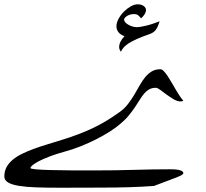

<svg xmlns="http://www.w3.org/2000/svg" viewBox="-69 -608 961 894"><path d="M72.8 174.3Q72.8 178.2 98.1 180.4Q123.5 182.6 165.5 183.8Q207.5 185.1 262 185.3Q316.4 185.5 374.5 185.5Q466.3 185.5 554.9 182.9Q643.6 180.2 723.1 180.2Q756.3 180.2 770.5 185.1Q784.7 189.9 784.7 197.8Q784.7 202.1 777.1 206.8Q769.5 211.4 753.2 218Q736.8 224.6 710.7 234.1Q684.6 243.7 647.9 257.8Q594.7 261.7 533.2 263.7Q471.7 265.6 393.1 265.6Q340.8 265.6 294.2 265.9Q247.6 266.1 206.1 266.1Q146 266.1 98.9 264.4Q51.8 262.7 18.8 257.3Q-14.2 252 -31.5 241.5Q-48.8 231 -48.8 213.9Q-48.8 189.5 -38.6 170.4Q-28.3 151.4 -10 136Q8.3 120.6 33.7 108.2Q59.1 95.7 89.4 84.7Q119.6 73.7 153.6 63.5Q187.5 53.2 223.1 42Q260.7 30.3 295.2 17.3Q329.6 4.4 362.1 -11Q394.5 -26.4 426.3 -45.4Q458 -64.5 490.2 -87.9Q512.2 -104 527.8 -124.8Q543.5 -145.5 556.6 -167.5Q569.8 -189.5 581.5 -210.7Q593.3 -231.9 606.9 -248.5Q620.6 -265.1 637.5 -275.4Q654.3 -285.6 677.7 -285.6Q685.1 -285.6 693.4 -277.1Q701.7 -268.6 710.9 -254.9Q720.2 -241.2 729.7 -224.6Q739.3 -208 748.8 -191.7Q758.3 -175.3 767.6 -161.4Q776.9 -147.5 784.7 -139.2Q779.3 -135.7 771.5 -135.7Q756.8 -135.7 739.7 -145.8Q722.7 -155.8 706.8 -167.5Q690.9 -179.2 677.5 -189.2Q664.1 -199.2 656.7 -199.2Q638.7 -199.2 626 -192.1Q613.3 -185.1 602.8 -172.9Q592.3 -160.6 582 -144Q571.8 -127.4 559.1 -108.4Q546.4 -89.4 529.3 -68.8Q512.2 -48.3 487.8 -28.3Q468.8 -12.2 440.7 5.6Q412.6 23.4 378.4 40.8Q344.2 58.1 305.7 73.5Q267.1 88.9 226.6 99.6Q192.9 108.9 164.6 119.6Q136.2 130.4 115.7 140.6Q95.2 150.9 84 159.9Q72.8 168.9 72.8 174.3ZM493.7 -367.2Q485.8 -378.4 485.8 -388.2Q485.8 -414.1 510.7 -439.5Q490.2 -447.3 481.7 -459.2Q473.1 -471.2 473.1 -485.4Q473.1 -502.4 483.2 -520.8Q493.2 -539.1 508.1 -554Q522.9 -568.8 540 -578.4Q557.1 -587.9 571.8 -587.9Q588.9 -587.9 599.9 -580.1Q610.8 -572.3 610.8 -561Q610.8 -543.5 587.9 -522.5Q583 -528.8 579.1 -532.7Q575.2 -536.6 571.5 -538.8Q567.9 -541 563.7 -541.7Q559.6 -542.5 553.7 -542.5Q547.4 -542.5 539.3 -540.5Q531.2 -538.6 524.7 -534.9Q518.1 -531.2 513.4 -526.4Q508.8 -521.5 508.8 -516.1Q508.8 -510.7 513.9 -504.6Q519 -498.5 527.6 -493.4Q536.1 -488.3 546.9 -484.9Q557.6 -481.4 569.3 -481.4Q580.6 -481.4 608.6 -487.8Q636.7 -494.1 674.3 -508.8Q669.9 -495.1 665.5 -485.1Q661.1 -475.1 655.8 -468.3Q650.4 -461.4 643.1 -456.8Q635.7 -452.1 626 -448.7Q591.8 -437 569.1 -426.8Q546.4 -416.5 531.2 -407Q516.1 -397.5 507.6 -387.7Q499 -377.9 493.7 -367.2Z"/></svg>

Font: XB Niloofar
Style: Regular
Weight: 400
Designer: Behnam
Foundry: Irmug
Version: Version 7.201 2008